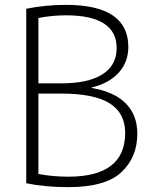

<svg xmlns="http://www.w3.org/2000/svg" viewBox="-20 -760 628 790"><path d="M251 -697Q195 -697 138 -686V-417H231Q344 -417 402 -454.5Q460 -492 460 -562Q460 -697 251 -697ZM545 -210Q545 -113 479.5 -51.5Q414 10 261 10Q165 10 88 -6V-724Q168 -740 251 -740Q508 -740 508 -567Q508 -504 468 -460.5Q428 -417 357 -400V-398Q449 -383 497 -335Q545 -287 545 -210ZM495 -213Q495 -295 431 -335Q367 -375 231 -375H138V-44Q199 -33 261 -33Q495 -33 495 -213Z"/></svg>

Font: Mplus 1p Light
Style: Regular
Weight: 300
Version: Version 1.061